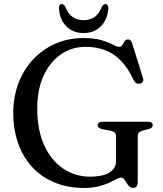

<svg xmlns="http://www.w3.org/2000/svg" viewBox="-20 -903 798 941"><path d="M655 -10.5Q655 4.5 649.2 11.2Q643.5 18 631.5 18Q620.5 18 613 10.2Q605.5 2.5 599.8 -7.5Q594 -17.5 588.2 -25Q582.5 -32.5 574.5 -32.5Q564 -32.5 550 -25Q536 -17.5 515 -7.5Q494 2.5 463.8 10.2Q433.5 18 391 18Q310.5 18 246.2 -9Q182 -36 137.2 -84.8Q92.5 -133.5 68.8 -200.8Q45 -268 45 -348.5Q45 -428 70.5 -495.2Q96 -562.5 142.5 -612Q189 -661.5 251.5 -689Q314 -716.5 388 -716.5Q443.5 -716.5 478.5 -705.8Q513.5 -695 533 -684.2Q552.5 -673.5 562.5 -673.5Q575 -673.5 580 -682.5Q585 -691.5 590.2 -700.5Q595.5 -709.5 607.5 -709.5Q615 -709.5 619.8 -705Q624.5 -700.5 628 -689.5L681 -519.5Q684.5 -509.5 679.8 -502Q675 -494.5 665 -493Q655.5 -491.5 648 -495.5Q640.5 -499.5 636 -509Q608 -569 572.8 -605.2Q537.5 -641.5 494.2 -657.5Q451 -673.5 399.5 -673.5Q331 -673.5 277.5 -636Q224 -598.5 193.2 -531Q162.5 -463.5 162.5 -372.5Q162.5 -265.5 196.8 -190.8Q231 -116 290 -76.5Q349 -37 423 -37Q452 -37 475.2 -42Q498.5 -47 514.8 -56.5Q531 -66 539.8 -80Q548.5 -94 548.5 -111.5V-234.5Q548.5 -247 542 -253.5Q535.5 -260 517 -263.5L481.5 -270Q470.5 -272.5 464.5 -277.2Q458.5 -282 458.5 -289.5Q458.5 -297.5 465 -302Q471.5 -306.5 484.5 -306.5H703Q716 -306.5 722.2 -302Q728.5 -297.5 728.5 -289.5Q728.5 -282.5 724 -278.2Q719.5 -274 709 -270.5L685.5 -265Q669 -260.5 662 -254.2Q655 -248 655 -234.5ZM390 -804Q422 -804 444 -820Q466 -836 479.5 -870.5Q483.5 -877 487.5 -880Q491.5 -883 496 -883Q503 -883 507.2 -877.5Q511.5 -872 511 -862.5Q507 -807 474.2 -774Q441.5 -741 390 -741Q338 -741 305 -774Q272 -807 269 -862.5Q268 -872 272 -877.5Q276 -883 283 -883Q288 -883 291.8 -880Q295.5 -877 299.5 -870.5Q313.5 -835.5 335.8 -819.8Q358 -804 390 -804Z"/></svg>

Font: Fraunces 11pt
Style: Regular
Weight: 400
Version: Version 1.000;[b76b70a41]